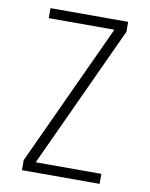

<svg xmlns="http://www.w3.org/2000/svg" viewBox="-83 -791 666 852"><g transform="rotate(10 250.0 -365.0)"><path d="M75 0V-45L369 -681V-685H75V-730H425V-685L131 -49V-45H425V0Z"/></g></svg>

Font: M PLUS Code Latin Light
Style: Regular
Weight: 300
Designer: Coji Morishita
Foundry: UNDERFOREST DESIGN
Version: Version 1.002; ttfautohint (v1.8.3)